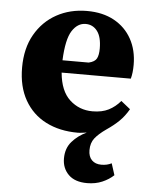

<svg xmlns="http://www.w3.org/2000/svg" viewBox="-53 -553 644 824"><g transform="rotate(5 269.5 -141.0)"><path d="M288 -453Q253 -453 229.5 -416.5Q206 -380 202 -289H315Q341 -295 349 -310Q357 -325 357 -353Q357 -403 338 -428Q319 -453 288 -453ZM353 227Q300 227 272.5 199.5Q245 172 245 130Q245 86 270.5 57Q296 28 333 11Q323 12 313 13.5Q303 15 294 15Q216 15 157 -15Q98 -45 65 -103Q32 -161 32 -243Q32 -326 66 -385.5Q100 -445 158 -477Q216 -509 289 -509Q357 -509 406 -482Q455 -455 481.5 -407Q508 -359 508 -296Q508 -261 501 -236H203Q210 -157 251 -119.5Q292 -82 349 -82Q390 -82 418.5 -96.5Q447 -111 469 -137L509 -105Q491 -74 469 -52.5Q447 -31 416 -10Q383 13 367 33.5Q351 54 351 85Q351 113 366 128Q381 143 407 143Q432 143 451 133L467 183Q447 202 418 214.5Q389 227 353 227Z"/></g></svg>

Font: Source Serif 4 SmText
Style: Bold
Weight: 700
Designer: Frank Grießhammer
Foundry: Adobe
Version: Version 4.005;hotconv 1.1.0;makeotfexe 2.6.0